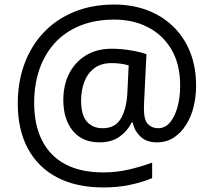

<svg xmlns="http://www.w3.org/2000/svg" viewBox="-20 -734 939 843"><path d="M841 -357Q841 -311 830.5 -267Q820 -223 798 -187.5Q776 -152 744 -130.5Q712 -109 668 -109Q622 -109 595.5 -135.5Q569 -162 563 -196H558Q540 -159 505 -134Q470 -109 417 -109Q341 -109 299.5 -160Q258 -211 258 -295Q258 -361 284 -411.5Q310 -462 357.5 -491Q405 -520 470 -520Q514 -520 556.5 -512.5Q599 -505 623 -496L613 -293Q612 -275 612 -267.5Q612 -260 612 -257Q612 -205 630.5 -188Q649 -171 674 -171Q705 -171 726.5 -196.5Q748 -222 759.5 -264.5Q771 -307 771 -358Q771 -451 733.5 -515.5Q696 -580 630.5 -614Q565 -648 482 -648Q397 -648 331 -621Q265 -594 220.5 -545Q176 -496 153 -429.5Q130 -363 130 -283Q130 -185 165 -116.5Q200 -48 267.5 -12.5Q335 23 433 23Q494 23 549.5 9.5Q605 -4 648 -20V48Q605 66 551.5 77.5Q498 89 433 89Q315 89 231 45Q147 1 102.5 -81.5Q58 -164 58 -280Q58 -373 87 -452.5Q116 -532 171 -590.5Q226 -649 304.5 -681.5Q383 -714 482 -714Q560 -714 625.5 -689.5Q691 -665 739.5 -618.5Q788 -572 814.5 -506Q841 -440 841 -357ZM336 -293Q336 -229 361.5 -200Q387 -171 430 -171Q486 -171 510.5 -213Q535 -255 539 -322L545 -447Q532 -451 512 -454Q492 -457 471 -457Q422 -457 392 -433Q362 -409 349 -371.5Q336 -334 336 -293Z"/></svg>

Font: hexusinhala05
Style: Book
Weight: 400
Designer: Jelle Bosma - Monotype Design Team
Foundry: Monotype Imaging Inc.
Version: Version 2.003